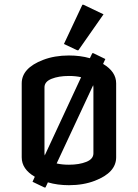

<svg xmlns="http://www.w3.org/2000/svg" viewBox="-20 -785 592 824"><path d="M175.3 19.5H170.4L119.6 -4.9L129.4 -26.4Q73.2 -59.1 73.2 -109.9V-427.2Q73.2 -492.7 164.6 -527.8Q213.9 -546.9 275.9 -546.9Q324.7 -546.9 365.7 -535.2L376 -556.6H380.9L432.1 -531.7L422.4 -510.7Q478.5 -477.5 478.5 -427.2V-109.9Q478.5 -44.4 387.2 -9.3Q337.9 9.8 275.9 9.8Q226.6 9.8 185.5 -2.4ZM328.1 -453.6Q305.2 -459 275.9 -459Q231.9 -459 201.4 -446.8Q170.9 -434.6 170.9 -410.2V-127Q170.9 -122.1 171.9 -117.7ZM379.9 -419.4 223.1 -83.5Q246.6 -78.1 275.9 -78.1Q319.8 -78.1 350.3 -90.3Q380.9 -102.5 380.9 -127V-410.2Q380.9 -415 379.9 -419.4ZM333.5 -764.6H338.4L424.3 -723.6L316.4 -569.3H311.5L254.4 -596.2Z"/></svg>

Font: Nova Flat
Style: Book
Weight: 400
Version: Version 2.000